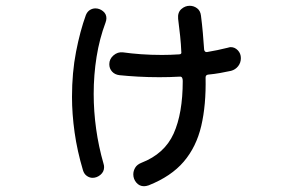

<svg xmlns="http://www.w3.org/2000/svg" viewBox="-20 -621 1040 664"><path d="M813 -420Q813 -404 803.5 -392Q794 -380 779 -376Q761 -372 741 -368.5Q721 -365 700 -363Q691 -362 691 -353Q693 -258 676 -185.5Q659 -113 615.5 -62Q572 -11 494 20Q485 23 478 23Q462 23 451.5 10.5Q441 -2 441 -18Q441 -30 447.5 -41Q454 -52 469 -58Q549 -89 580.5 -159Q612 -229 612 -341Q612 -356 603 -356Q585 -355 567 -354.5Q549 -354 531 -354Q493 -354 457.5 -356Q422 -358 393 -361Q377 -363 367.5 -373.5Q358 -384 358 -399Q358 -417 372.5 -429.5Q387 -442 405 -440Q433 -436 467.5 -433.5Q502 -431 540 -431Q554 -431 569 -431.5Q584 -432 599 -433Q609 -433 607 -442Q606 -468 603 -496.5Q600 -525 596 -556Q594 -578 607 -589.5Q620 -601 636 -601Q650 -601 661.5 -592.5Q673 -584 675 -567Q679 -536 681.5 -507Q684 -478 686 -449Q688 -440 696 -441Q732 -447 768 -456Q774 -458 778 -458Q792 -458 802.5 -447Q813 -436 813 -420ZM277 -569Q282 -581 291 -586.5Q300 -592 310 -592Q324 -592 336 -582.5Q348 -573 348 -558Q348 -551 345 -543Q324 -487 314 -424.5Q304 -362 304 -296Q304 -236 312.5 -175Q321 -114 338 -55Q339 -52 339.5 -49Q340 -46 340 -43Q340 -27 327.5 -16.5Q315 -6 300 -6Q290 -6 280.5 -12.5Q271 -19 267 -32Q247 -99 238 -163Q229 -227 229 -286Q229 -370 243 -442Q257 -514 277 -569Z"/></svg>

Font: Kiwi Maru Medium
Style: Regular
Weight: 500
Designer: Hiroki-Chan
Version: Version 1.100